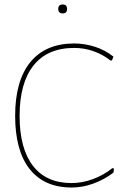

<svg xmlns="http://www.w3.org/2000/svg" viewBox="-20 -836 563 861"><path d="M313 -641.1Q359.9 -641.1 406.7 -626Q450.7 -611.8 488.8 -582L481.9 -564.9H475.1Q441.9 -591.3 399.4 -606.4Q357.4 -621.1 313 -621.1Q192.9 -621.1 130.4 -542.5Q67.9 -463.9 67.9 -315.9Q67.9 -169.9 127.9 -92.3Q187.5 -15.1 300.8 -15.1Q348.6 -15.1 396.5 -32.7Q444.3 -50.3 483.9 -82L491.2 -80.1L488.8 -62Q448.2 -30.8 398.4 -12.7Q350.1 4.9 301.8 4.9Q178.2 4.9 112.8 -78.1Q47.9 -160.6 47.9 -316.9Q47.9 -473.6 116.2 -557.6Q184.6 -641.1 313 -641.1ZM261.2 -815.9Q280.8 -815.9 280.8 -795.9Q280.8 -775.9 261.2 -775.9Q241.2 -775.9 241.2 -795.9Q241.2 -815.9 261.2 -815.9Z"/></svg>

Font: Datalegreya
Style: Thin
Weight: 250
Designer: Figs Lab
Foundry: Figs Lab
Version: Version 1.002;PS 001.002;hotconv 1.0.70;makeotf.lib2.5.58329